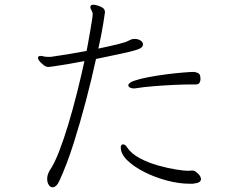

<svg xmlns="http://www.w3.org/2000/svg" viewBox="-20 -783 1040 814"><path d="M586 -594V-597Q585 -606 574.5 -612Q564 -618 551 -618Q547 -618 544 -617.5Q541 -617 537 -616L524 -610Q514 -604 479.5 -595.5Q445 -587 397 -577Q411 -640 418 -684.5Q425 -729 425 -731Q425 -744 414.5 -750.5Q404 -757 392.5 -760Q381 -763 376 -763Q368 -763 365 -759Q363 -755 363 -753Q363 -749 365 -745Q367 -741 368 -739Q373 -729 373 -724Q373 -716 369.5 -694Q366 -672 361.5 -646Q357 -620 353 -598Q349 -576 347 -567Q310 -560 271 -553.5Q232 -547 196 -542H187Q183 -542 178.5 -542Q174 -542 169 -543Q165 -544 160.5 -545Q156 -546 152 -546Q147 -546 144 -544Q141 -541 141 -538Q141 -532 146.5 -525Q152 -518 156 -515Q171 -500 183 -499Q189 -499 212.5 -502.5Q236 -506 269.5 -511.5Q303 -517 338 -524Q324 -460 306.5 -390Q289 -320 269.5 -255.5Q250 -191 230 -139.5Q210 -88 191 -61Q180 -42 180 -25Q180 -10 186.5 0.5Q193 11 203 11Q211 11 218.5 4Q226 -3 233 -19Q264 -87 292 -175Q320 -263 344.5 -356.5Q369 -450 387 -533Q454 -547 494 -555.5Q534 -564 553.5 -570Q573 -576 579.5 -581.5Q586 -587 586 -594ZM789 -425H810Q822 -425 826 -432.5Q830 -440 830 -448Q830 -451 829.5 -454Q829 -457 829 -459Q827 -470 819 -473.5Q811 -477 803 -478H799Q788 -478 756.5 -475.5Q725 -473 686 -468Q647 -463 610 -456Q573 -449 548.5 -440.5Q524 -432 524 -421Q524 -415 531.5 -411.5Q539 -408 549 -408Q551 -408 553 -408.5Q555 -409 557 -409Q588 -414 631 -417.5Q674 -421 716.5 -423Q759 -425 789 -425ZM785 -4H797Q817 -6 824.5 -11Q832 -16 832 -23Q832 -35 820 -46.5Q808 -58 803 -59Q800 -60 794 -60Q790 -60 785.5 -59.5Q781 -59 777 -59H775Q760 -59 725.5 -64.5Q691 -70 650 -81.5Q609 -93 573 -112Q537 -131 519 -158Q511 -171 502 -171Q499 -171 497 -170Q492 -167 492 -158Q492 -130 520 -103Q548 -76 592.5 -53.5Q637 -31 688 -17.5Q739 -4 785 -4Z"/></svg>

Font: Klee One
Style: Regular
Weight: 400
Designer: Fontworks Inc.
Foundry: Fontworks Inc.
Version: Version 1.100